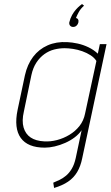

<svg xmlns="http://www.w3.org/2000/svg" viewBox="-20 -717 546 948"><path d="M395 -689 385 -697Q382 -695 374 -688.5Q366 -682 355.5 -670.5Q345 -659 336 -643Q327 -627 322 -606Q321 -596 326.5 -590Q332 -584 341 -584Q351 -584 358 -590.5Q365 -597 367 -606Q369 -615 365.5 -621Q362 -627 355 -628Q360 -641 369 -657.5Q378 -674 395 -689ZM386 64 506 -499H473L463 -452Q443 -471 417 -483.5Q391 -496 363.5 -502Q336 -508 312 -509Q258 -512 215 -493Q172 -474 143.5 -436.5Q115 -399 103 -345L67 -175Q48 -84 82.5 -36Q117 12 201 12Q224 12 250 6Q276 0 302 -11.5Q328 -23 349 -39Q370 -55 383 -74L354 63Q347 95 334.5 116Q322 137 306.5 150Q291 163 274.5 171Q258 179 243 185L247 211Q288 199 316 180Q344 161 361 132.5Q378 104 386 64ZM456 -416 400 -156Q393 -121 372.5 -95Q352 -69 323 -51.5Q294 -34 261.5 -25.5Q229 -17 198 -19Q157 -21 131.5 -38Q106 -55 96.5 -87.5Q87 -120 98 -167L135 -346Q143 -383 160 -408.5Q177 -434 199.5 -450Q222 -466 247.5 -472.5Q273 -479 299 -479Q318 -479 341 -475.5Q364 -472 386.5 -464Q409 -456 427.5 -444Q446 -432 456 -416Z"/></svg>

Font: Advent Pro ExtraLight
Style: Italic
Weight: 250
Italic angle: -12°
Version: Version 3.000